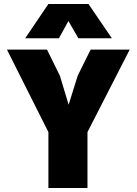

<svg xmlns="http://www.w3.org/2000/svg" viewBox="-20 -948 690 968"><path d="M224 0V-282L15 -698H217L282 -566L326 -420L372 -567L437 -698H634L421 -282V0ZM107 -755 224 -928H426L544 -755H375L325 -842L277 -755Z"/></svg>

Font: Azeret Mono ExtraBold
Style: Regular
Weight: 800
Designer: Martin Vácha
Foundry: Displaay
Version: Version 1.002